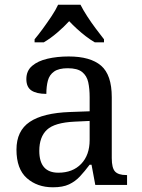

<svg xmlns="http://www.w3.org/2000/svg" viewBox="-20 -786 603 816"><path d="M205 10Q138 10 94 -29Q50 -68 50 -150Q50 -230 106.5 -268Q163 -306 278 -310L361 -313V-373Q361 -409 355 -436.5Q349 -464 329 -480Q309 -496 268 -496Q230 -496 210 -482Q190 -468 183.5 -443.5Q177 -419 177 -387Q135 -387 113.5 -401.5Q92 -416 92 -450Q92 -485 116.5 -506Q141 -527 182 -536.5Q223 -546 272 -546Q364 -546 409.5 -507Q455 -468 455 -373V-114Q455 -72 469 -57Q483 -42 517 -42H520V0H385L369 -86H361Q340 -58 320 -36.5Q300 -15 273.5 -2.5Q247 10 205 10ZM228 -52Q289 -52 325 -89.5Q361 -127 361 -191V-272L297 -269Q212 -265 179.5 -234.5Q147 -204 147 -145Q147 -52 228 -52ZM127 -619Q143 -638 162 -664Q181 -690 199 -717Q217 -744 227 -766H322Q333 -744 350.5 -717Q368 -690 387.5 -664Q407 -638 422 -619V-606H383Q364 -617 344.5 -632Q325 -647 307 -663.5Q289 -680 274 -696Q252 -672 223.5 -647.5Q195 -623 166 -606H127Z"/></svg>

Font: Noto Serif Test
Style: Regular
Weight: 400
Version: Version 1.000